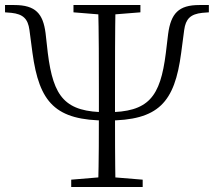

<svg xmlns="http://www.w3.org/2000/svg" viewBox="-26 -743 850 763"><path d="M399 -264C604 -264 668 -335 694 -533L706 -624C712 -668 731 -687 778 -692L804 -694V-723H766C684 -723 653 -690 642 -607L633 -532C611 -357 565 -297 399 -297C232 -297 186 -357 164 -532L155 -612C145 -688 116 -723 31 -723H-6V-694L19 -692C66 -687 85 -668 91 -624L103 -533C130 -335 194 -264 399 -264ZM364 0H433C431 -110 431 -209 431 -320V-377C431 -489 431 -614 433 -723H364C367 -613 367 -488 367 -377V-320C367 -207 367 -110 364 0ZM257 0H541V-29L407 -40H389L257 -29ZM266 -694 389 -684H407L532 -694V-723H266Z"/></svg>

Font: Source Han Serif CN VF
Style: Regular
Weight: 250
Designer: Ryoko NISHIZUKA 西塚涼子 (kana & ideographs); Frank Grießhammer (Latin, Greek & Cyrillic); Wenlong ZHANG 张文龙 (bopomofo); San
Foundry: Adobe
Version: Version 2.002;hotconv 1.1.0;makeotfexe 2.6.0